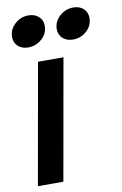

<svg xmlns="http://www.w3.org/2000/svg" viewBox="-88 -825 555 876"><g transform="rotate(-10 190.0 -387.5)"><path d="M133 0H15L114 -559H232ZM17 -690Q17 -725 44 -750Q71 -775 107 -775Q136 -775 154.5 -758.5Q173 -742 173 -716Q173 -680 145.5 -655.5Q118 -631 82 -631Q53 -631 35 -647.5Q17 -664 17 -690ZM224 -690Q224 -725 251.5 -750Q279 -775 315 -775Q344 -775 362 -758.5Q380 -742 380 -716Q380 -680 353 -655.5Q326 -631 290 -631Q261 -631 242.5 -647.5Q224 -664 224 -690Z"/></g></svg>

Font: Open Sauce One SemiBold Italic
Style: Regular
Weight: 600
Italic angle: -10°
Designer: Alfredo Marco Pradil
Foundry: Creative Sauce Fz LLC
Version: Version 1.477